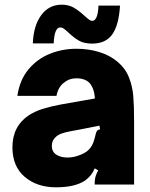

<svg xmlns="http://www.w3.org/2000/svg" viewBox="-20 -787 641 819"><path d="M33 -159Q33 -249 104 -296Q131 -313 163.5 -323Q196 -333 238 -341L385 -367Q382 -410 362 -433Q343 -453 305 -453Q275 -453 251 -433Q227 -413 221 -378H54Q64 -446 101.5 -491Q139 -536 192.5 -557.5Q246 -579 306 -579Q358 -579 403.5 -565Q449 -551 482 -523Q515 -495 530 -457Q545 -419 548.5 -378Q552 -337 552 -269V0H384V-9Q384 -35 399 -60L384 -69Q372 -38 343 -17Q300 12 219 12Q138 12 85.5 -32.5Q33 -77 33 -159ZM329 -129Q354 -140 366 -157Q379 -173 388 -214Q390 -224 394 -229Q398 -234 407 -235L404 -251L318 -234L285 -228Q257 -223 241.5 -217Q226 -211 216 -201Q201 -186 201 -165Q201 -140 220 -127.5Q239 -115 268 -115Q298 -115 329 -129ZM272 -648Q259 -660 252 -665Q245 -670 237 -670Q212 -670 209 -602H120Q123 -678 156 -722.5Q189 -767 243 -767Q273 -767 294.5 -754.5Q316 -742 340 -720Q352 -709 359.5 -703.5Q367 -698 374 -698Q385 -698 392 -714.5Q399 -731 400 -763H492Q487 -680 459 -640.5Q431 -601 373 -601Q339 -601 317 -613.5Q295 -626 272 -648Z"/></svg>

Font: Open Sauce Sans Black
Style: Regular
Weight: 900
Designer: Alfredo Marco Pradil
Foundry: Creative Sauce Fz LLC
Version: Version 1.477